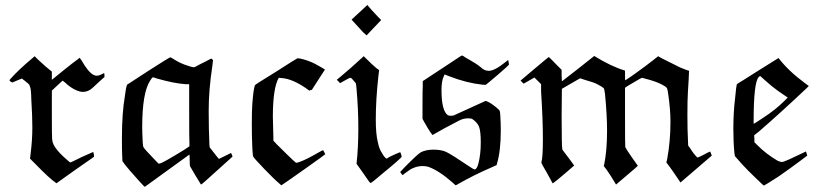

<svg xmlns="http://www.w3.org/2000/svg" viewBox="-20 -693 3208 748"><path d="M107 -467 115 -474 128 -461Q162 -429 182 -414V-382L235 -425Q247 -435 261.5 -446Q276 -457 283 -462L290 -468L297 -459Q324 -411 345 -401Q351 -398 357 -398Q365 -398 377 -404Q379 -405 381 -406Q383 -407 384 -408H386Q386 -404 387 -400V-393L369 -377Q349 -359 341 -351Q324 -335 303 -335Q291 -335 276 -342Q255 -351 234 -371L224 -379Q221 -376 213 -369Q205 -362 198 -355L182 -340V-243Q182 -164 183 -151.5Q184 -139 189 -129Q200 -108 228 -82Q252 -60 254 -60Q256 -60 298 -81Q342 -101 343 -101Q344 -100 345.5 -91.5Q347 -83 346 -82Q313 -59 273 -31L200 21Q173 3 117 -55L97 -75L99 -92Q106 -147 106 -196Q106 -241 102 -305Q101 -349 97 -355Q95 -359 95 -361Q95 -364 77 -378L65 -387L48 -380Q30 -372 29 -372Q28 -371 22.5 -374.5Q17 -378 17 -380Q17 -382 22 -387Q52 -421 107 -467Z M475 -363Q486 -370 503.5 -381.5Q521 -393 558 -417Q595 -441 619.5 -456Q644 -471 644 -470L645 -469Q647 -468 649 -467Q651 -466 653 -465Q672 -452 697 -442Q727 -431 735 -431Q739 -431 747 -436Q749 -437 761 -443.5Q773 -450 780 -453L803 -465Q807 -461 810 -459L807 -434Q793 -342 793 -262Q793 -189 796 -126L797 -119L814 -97Q832 -74 833 -74L880 -97Q881 -97 886 -83L825 -28Q766 26 763 26Q753 10 741 -10L720 -46Q719 -54 719 -69Q719 -84 718 -91L631 -28L544 35Q543 35 524.5 15Q506 -5 485 -29.5Q464 -54 457 -65L456 -86Q455 -100 455 -156Q455 -253 467 -322Q470 -349 475 -363ZM592 -387 576 -392Q573 -392 565 -379Q534 -332 534 -197Q534 -178 536 -138Q537 -121 540 -118Q545 -110 576 -78L597 -56H603Q614 -58 697 -109L718 -123V-136Q717 -143 717 -257V-365H703Q658 -368 592 -387Z M1066 -390Q1043 -350 1043 -238Q1043 -220 1045 -158V-145L1057 -132Q1068 -121 1097 -92.5Q1126 -64 1133 -59Q1134 -58 1144 -61Q1171 -70 1221 -99Q1237 -108 1239 -108L1241 -104Q1244 -100 1245 -96L1247 -92Q1247 -91 1168 -35Q1089 21 1076 29L1066 20Q1049 6 1008.5 -36Q968 -78 966 -84L965 -89Q965 -94 964 -102Q963 -110 963 -118Q961 -158 961 -208Q961 -264 963 -288Q967 -343 973 -361Q973 -363 1056 -414Q1137 -466 1139 -466Q1144 -465 1149 -465Q1181 -458 1208 -444Q1246 -423 1246 -422Q1234 -404 1220 -382L1195 -343L1190 -342L1185 -340Q1122 -387 1075 -389Z M1350 -617Q1394 -658 1402 -665Q1410 -673 1411 -673H1412Q1412 -672 1427 -655Q1443 -637 1453 -627L1465 -615L1408 -555L1394 -568Q1353 -612 1351 -615Q1351 -616 1350.5 -616Q1350 -616 1350 -617ZM1305 -369Q1299 -376 1292 -382L1304 -392Q1343 -424 1397 -474Q1432 -439 1447 -427L1457 -420L1454 -395Q1444 -304 1444 -227Q1444 -171 1452 -139Q1457 -113 1468 -97Q1478 -79 1486 -75Q1488 -75 1491 -78Q1495 -81 1516 -90.5Q1537 -100 1539 -100Q1540 -100 1542.5 -92Q1545 -84 1545 -83Q1545 -78 1468 -15Q1428 20 1423 20Q1421 20 1396 -17L1369 -55Q1376 -117 1376 -193Q1376 -268 1369 -347Q1368 -363 1366 -369Q1349 -390 1346 -390Q1341 -390 1317 -376Z M1548 -11Q1545 -14 1539 -23L1556 -41Q1606 -92 1620 -100Q1640 -110 1669 -110Q1693 -110 1711 -104Q1725 -99 1753 -81Q1781 -63 1803 -48Q1825 -33 1829 -33Q1838 -33 1844 -57Q1853 -92 1853 -138Q1853 -181 1846.5 -198.5Q1840 -216 1819 -230Q1814 -232 1803 -232Q1786 -232 1770 -224Q1765 -222 1713 -194L1665 -167L1658 -176Q1647 -192 1632 -219L1626 -230V-284Q1626 -346 1627 -357V-377L1703 -427Q1738 -450 1759 -464Q1780 -478 1780 -477L1782 -476Q1784 -475 1786 -474Q1789 -471 1809 -460Q1836 -445 1853 -431Q1867 -417 1884 -417Q1907 -417 1949 -451Q1954 -455 1957 -457.5Q1960 -460 1960 -459Q1963 -443 1963 -442Q1963 -439 1921.5 -403.5Q1880 -368 1873 -363Q1871 -362 1860 -363Q1796 -370 1730 -396Q1713 -403 1712 -403Q1711 -400 1709 -396Q1700 -378 1700 -342Q1700 -261 1725 -244Q1728 -242 1738 -242L1747 -243Q1831 -281 1872 -300Q1889 -295 1914 -274Q1925 -265 1926.5 -262Q1928 -259 1929 -245Q1931 -213 1931 -185Q1931 -104 1916 -55L1915 -50L1893 -40Q1826 -11 1770 21Q1768 22 1765.5 23.5Q1763 25 1761.5 26Q1760 27 1758.5 27.5Q1757 28 1756 28L1755 29Q1750 25 1744 19Q1691 -28 1649 -43Q1640 -46 1627 -46Q1611 -46 1598 -41.5Q1585 -37 1578 -32.5Q1571 -28 1555 -16Q1550 -11 1548 -11Z M2020 -367 2008 -379Q2009 -380 2063 -425.5Q2117 -471 2118 -471Q2130 -460 2143 -446L2168 -421V-398L2169 -376L2232 -425L2295 -475Q2361 -434 2415 -418V-399Q2415 -380 2416 -380Q2445 -399 2465 -414Q2492 -433 2529 -462L2544 -474L2556 -467L2630 -430Q2639 -427 2653 -421L2665 -417L2664 -412Q2664 -411 2664 -407Q2664 -403 2663.5 -396.5Q2663 -390 2663 -384Q2660 -342 2660 -335Q2658 -303 2658 -245Q2658 -186 2660 -152L2661 -126L2669 -115Q2681 -95 2697 -79L2707 -83Q2728 -93 2732 -96Q2738 -99 2742.5 -101Q2747 -103 2747 -102Q2753 -88 2753 -87L2752 -86L2631 18Q2601 -27 2589 -43L2576 -60L2579 -72Q2592 -142 2592 -218Q2592 -265 2584 -321Q2581 -345 2578 -350Q2575 -355 2560 -363Q2535 -376 2496 -386L2481 -390L2471 -385Q2430 -361 2425 -358L2415 -351V-238Q2415 -123 2416 -120Q2417 -116 2441 -81L2465 -47Q2459 -41 2420 -8L2380 26Q2357 -13 2343 -32Q2341 -34 2339.5 -36.5Q2338 -39 2336.5 -40.5Q2335 -42 2334 -44L2333 -45Q2331 -47 2334 -53Q2345 -107 2345 -184Q2345 -245 2337 -327Q2334 -347 2333 -348Q2328 -354 2307 -365Q2291 -373 2258 -382L2240 -388Q2228 -381 2204.5 -367.5Q2181 -354 2169 -347L2168 -240Q2168 -118 2171 -110Q2217 -49 2217 -48L2212 -44Q2207 -39 2195.5 -29.5Q2184 -20 2175 -12Q2161 0 2151.5 7.5Q2142 15 2137.5 18.5Q2133 22 2133 21L2130 16Q2127 10 2121.5 0Q2116 -10 2111 -19Q2089 -56 2089 -60Q2095 -77 2095 -153Q2095 -227 2088 -337V-365L2062 -391Z M3120 -103Q3120 -101 3122.5 -94.5Q3125 -88 3125 -87L3104 -71Q3060 -38 3014 -6Q2958 30 2956 30Q2955 30 2944.5 20Q2934 10 2919 -4.5Q2904 -19 2894 -29Q2870 -53 2843 -85L2841 -99Q2837 -139 2837 -190Q2837 -256 2844 -312Q2848 -358 2851 -365L2861 -372Q2872 -378 2893.5 -392Q2915 -406 2933 -417L3013 -467Q3051 -417 3116 -369L3131 -358L3122 -349Q3016 -249 2936 -180L2918 -166L2919 -152V-139L2932 -126Q2965 -93 3009 -67Q3019 -62 3027 -62Q3032 -62 3055.5 -72.5Q3079 -83 3099 -93ZM2946 -393Q2942 -397 2941 -397Q2938 -395 2936 -393Q2916 -373 2916 -219V-211Q2919 -211 2953 -234Q3002 -266 3035 -299L3049 -313L3034 -323Q3011 -338 2986 -358Q2980 -363 2964 -377Q2948 -391 2946 -393Z"/></svg>

Font: KaTeX_Fraktur
Style: Regular
Weight: 400
Version: Version 1.1; ttfautohint (v1.3)